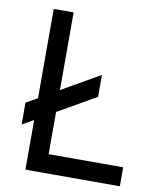

<svg xmlns="http://www.w3.org/2000/svg" viewBox="-82 -784 691 847"><g transform="rotate(10 264.0 -360.0)"><path d="M179 -85H513V0H90V-222L39 -193V-291L90 -320V-720H179V-372L350 -470V-372L179 -274Z"/></g></svg>

Font: Manrope Medium
Style: Medium
Weight: 500
Designer: Mikhail Sharanda
Foundry: Mikhail Sharanda
Version: Version 4.000;hotconv 1.0.109;makeotfexe 2.5.65596